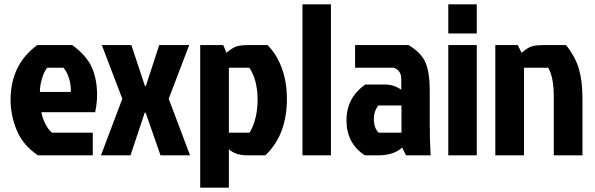

<svg xmlns="http://www.w3.org/2000/svg" viewBox="-20 -720 2759 890"><path d="M274 -406H199Q184 -388 174.5 -356Q165 -324 165 -294H308Q310 -324 300 -356.5Q290 -389 274 -406ZM410 -105V0H156Q86 -47 57.5 -116.5Q29 -186 29 -257Q29 -421 153 -511H315Q382 -462 406 -407Q430 -352 430 -281Q430 -241 421 -200H172Q175 -177 189.5 -147.5Q204 -118 221 -105Z M656 -321 718 -511H857L762 -262L861 0H724L655 -198H651L585 0H448L547 -262L452 -511H589L652 -321Z M908 -511H1015L1030 -475Q1052 -495 1071.5 -503Q1091 -511 1130 -511H1220Q1262 -470 1286 -405Q1310 -340 1310 -262Q1310 -95 1210 0H1125Q1072 0 1041 -28V150H908ZM1041 -105H1137Q1174 -168 1174 -258Q1174 -348 1136 -406H1041Z M1514 -700V0H1382V-700Z M1841 -231H1734Q1713 -205 1713 -169Q1713 -127 1735 -105H1841ZM1626 -511H1874Q1934 -475 1953 -428.5Q1972 -382 1972 -302V-152Q1972 -69 1976 0H1862L1844 -36Q1805 0 1734 0H1671Q1586 -56 1586 -162Q1586 -267 1673 -328H1767Q1806 -328 1840 -304V-354Q1840 -393 1806 -406H1626Z M2058 0V-511H2190V0ZM2058 -700H2190V-565H2058Z M2498 -511H2604Q2648 -455 2664 -399Q2680 -343 2680 -259V0H2547V-269Q2547 -364 2521 -406H2409V0H2276V-511H2380L2398 -475Q2420 -495 2439.5 -503Q2459 -511 2498 -511Z"/></svg>

Font: Jockey One
Style: Regular
Weight: 400
Designer: TypeTogether
Foundry: TypeTogether
Version: Version 1.002